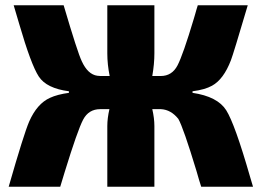

<svg xmlns="http://www.w3.org/2000/svg" viewBox="-20 -710 994 730"><path d="M712 -363V-357Q807 -343 840 -291Q873 -239 931 -37Q938 -13 942 0H745Q738 -21 727 -60Q677 -225 658 -258Q630 -293 592 -295H559Q567 -260 567 -231V0H388V-231Q388 -260 396 -295H361Q317 -295 296 -255Q275 -215 226 -56Q215 -20 209 0H13Q71 -202 91 -248Q121 -316 170 -338Q198 -351 242 -357V-363Q157 -374 127.5 -419Q98 -464 53 -619Q40 -664 32 -690H222Q275 -510 291 -477Q314 -427 350 -422Q356 -421 362 -421H397Q388 -465 388 -507V-690H567V-507Q567 -467 559 -421H591Q634 -421 655 -461.5Q676 -502 717 -639Q720 -650 722 -656Q724 -662 726.5 -672Q729 -682 732 -690H922Q867 -504 858 -481Q830 -408 786 -384Q759 -369 712 -363Z"/></svg>

Font: Ezarion Extra Bold
Style: Regular
Weight: 800
Designer: Natanael Gama
Version: Version 1.001;PS 001.001;hotconv 1.0.70;makeotf.lib2.5.58329